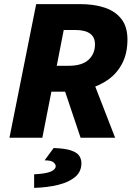

<svg xmlns="http://www.w3.org/2000/svg" viewBox="-20 -670 652 934"><path d="M26 0 156 -650H370Q435 -650 487 -633.5Q539 -617 569.5 -579Q600 -541 600 -478Q600 -411 575 -362.5Q550 -314 507.5 -283.5Q465 -253 411.5 -238.5Q358 -224 300 -224H230L186 0ZM256 -350H314Q379 -350 410.5 -379Q442 -408 442 -454Q442 -490 417.5 -507Q393 -524 348 -524H290ZM372 0 284 -262 398 -366 540 0ZM146 244V178Q204 175 227.5 164.5Q251 154 251 138Q251 129 240 119.5Q229 110 197 110L241 50Q297 52 326 62Q355 72 365.5 88Q376 104 376 124Q376 165 346 190.5Q316 216 264 229Q212 242 146 244Z"/></svg>

Font: Source Sans 3 ExtraLight Black
Style: Italic
Weight: 900
Italic angle: -11°
Version: Version 3.052;hotconv 1.1.0;makeotfexe 2.6.0